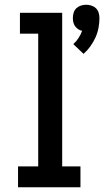

<svg xmlns="http://www.w3.org/2000/svg" viewBox="-20 -789 439 809"><path d="M332 -562 289 -603Q302 -615 311 -629Q320 -643 326 -659Q317 -661 309.5 -666Q302 -671 296.5 -678.5Q291 -686 289 -695Q287 -704 287 -713Q287 -725 290.5 -736Q294 -747 302 -754.5Q310 -762 321 -765.5Q332 -769 343 -769Q354 -769 365 -765.5Q376 -762 384 -754.5Q392 -747 395.5 -736Q399 -725 399 -713Q399 -692 395 -671Q391 -650 382 -630.5Q373 -611 360.5 -593.5Q348 -576 332 -562ZM56 0V-88H141V-647H64V-735H242V-88H319V0Z"/></svg>

Font: Zed Sans Semibold
Style: Regular
Weight: 600
Designer: Belleve Invis
Foundry: Belleve Invis
Version: Version 1.0.0; ttfautohint (v1.8.4)